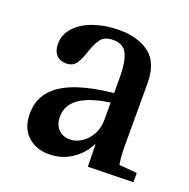

<svg xmlns="http://www.w3.org/2000/svg" viewBox="-103 -630 726 739"><g transform="rotate(20 260.5 -261.0)"><path d="M94 -218Q159 -280 328 -297V-361Q328 -423 313 -455.5Q298 -488 256 -488Q221 -488 206 -468.5Q191 -449 178 -410Q167 -376 154 -358.5Q141 -341 114 -341Q89 -341 74.5 -357Q60 -373 60 -401Q60 -441 88.5 -471Q117 -501 164 -516.5Q211 -532 265 -532Q342 -532 389 -496Q436 -460 436 -375V-126Q436 -73 442 -44L515 -38V0L330 4L328 -87H326Q305 -44 264 -17Q223 10 172 10Q118 10 84 -22Q50 -54 50 -113Q50 -177 94 -218ZM228 -71Q253 -71 276 -86Q299 -101 313.5 -127.5Q328 -154 328 -187V-258Q163 -235 163 -141Q163 -108 181 -89.5Q199 -71 228 -71Z"/></g></svg>

Font: Minipax
Style: Bold
Weight: 500
Designer: Raphaël Ronot, Igor Stepanchenko (Cyrillic)
Foundry: steppetype
Version: Version 1.002